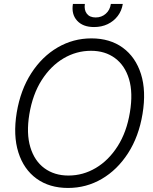

<svg xmlns="http://www.w3.org/2000/svg" viewBox="-20 -929 766 959"><path d="M319.8 9.8Q227.1 9.8 162.8 -36.6Q98.6 -83 71.8 -167.7Q44.9 -252.4 63.5 -366.7Q82.5 -480 136.2 -563.2Q189.9 -646.5 267.8 -691.9Q345.7 -737.3 436.5 -737.3Q529.3 -737.3 593.3 -690.7Q657.2 -644 684.1 -559.3Q710.9 -474.6 691.9 -359.9Q673.3 -247.1 619.6 -163.8Q565.9 -80.6 488.5 -35.4Q411.1 9.8 319.8 9.8ZM321.8 -52.2Q395 -52.2 458.7 -90.1Q522.5 -127.9 567.6 -198.7Q612.8 -269.5 628.9 -368.2Q645 -465.3 624.5 -533.7Q604 -602.1 554.4 -638.7Q504.9 -675.3 434.6 -675.3Q361.3 -675.3 297.4 -637.5Q233.4 -599.6 188.2 -528.8Q143.1 -458 126.5 -358.4Q110.8 -262.2 131.6 -193.6Q152.3 -125 202.1 -88.6Q252 -52.2 321.8 -52.2ZM449.7 -793.9Q394 -793.9 365 -825.9Q335.9 -857.9 344.2 -909.2H403.8Q399.4 -878.9 413.8 -860.4Q428.2 -841.8 458 -841.8Q487.3 -841.8 508.3 -860.4Q529.3 -878.9 533.7 -909.2H593.3Q587.9 -875 567.9 -848.9Q547.9 -822.8 517.6 -808.3Q487.3 -793.9 449.7 -793.9Z"/></svg>

Font: Inter Tight Light
Style: Italic
Weight: 300
Italic angle: -9.39999°
Designer: Rasmus Andersson
Foundry: rsms
Version: Version 3.004